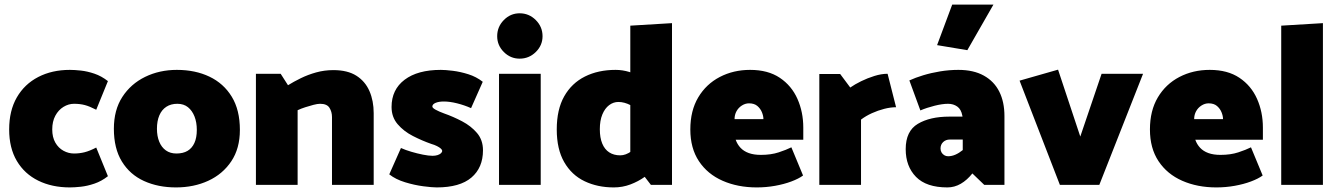

<svg xmlns="http://www.w3.org/2000/svg" viewBox="-20 -807 5854 838"><path d="M400 -163Q371 -148 349 -142.5Q327 -137 303 -137Q279 -137 257 -149Q235 -161 221.5 -184.5Q208 -208 208 -242Q208 -277 221.5 -302Q235 -327 257 -340.5Q279 -354 303 -354Q329 -354 350 -348.5Q371 -343 400 -328L451 -453Q423 -475 392 -485.5Q361 -496 333 -499Q305 -502 285 -502Q207 -502 147 -471Q87 -440 53.5 -382Q20 -324 20 -242Q20 -161 53.5 -104.5Q87 -48 147 -18.5Q207 11 285 11Q305 11 333 8Q361 5 392 -5.5Q423 -16 451 -38Z M748 11Q670 11 608.5 -17Q547 -45 512 -102Q477 -159 477 -245Q477 -327 514 -384Q551 -441 613.5 -471.5Q676 -502 752 -502Q832 -502 894 -472.5Q956 -443 991.5 -385Q1027 -327 1027 -240Q1027 -159 989.5 -103Q952 -47 889 -18Q826 11 748 11ZM750 -137Q779 -137 798.5 -148.5Q818 -160 828.5 -183Q839 -206 839 -240Q839 -273 829 -298.5Q819 -324 800.5 -339Q782 -354 754 -354Q726 -354 706 -341Q686 -328 675.5 -303.5Q665 -279 665 -245Q665 -213 675 -188.5Q685 -164 704 -150.5Q723 -137 750 -137Z M1279 0V-326Q1294 -333 1312.5 -339Q1331 -345 1348.5 -349.5Q1366 -354 1377 -354Q1407 -354 1418 -336.5Q1429 -319 1429 -296V0H1611V-313Q1611 -367 1592.5 -409.5Q1574 -452 1535.5 -476.5Q1497 -501 1435 -501Q1396 -501 1360 -491Q1324 -481 1292.5 -465.5Q1261 -450 1237 -435L1205 -485H1097V0Z M1679 -46Q1707 -24 1748 -11.5Q1789 1 1827.5 6Q1866 11 1886 11Q1987 11 2037.5 -32Q2088 -75 2088 -151Q2088 -196 2062 -226.5Q2036 -257 1997 -277.5Q1958 -298 1918 -312Q1896 -320 1881.5 -328Q1867 -336 1867 -342Q1867 -352 1881 -358Q1895 -364 1917 -364Q1943 -364 1975 -356Q2007 -348 2036 -335L2087 -450Q2059 -472 2024 -483Q1989 -494 1956.5 -498Q1924 -502 1904 -502Q1803 -502 1746 -459Q1689 -416 1689 -340Q1689 -296 1715.5 -265Q1742 -234 1782 -213.5Q1822 -193 1862 -179Q1876 -175 1887 -169.5Q1898 -164 1904 -158.5Q1910 -153 1910 -149Q1910 -143 1904.5 -138Q1899 -133 1889.5 -130Q1880 -127 1868 -127Q1851 -127 1826 -132Q1801 -137 1775.5 -144.5Q1750 -152 1730 -161Z M2340 0V-485H2158V0ZM2248 -551Q2289 -551 2318.5 -580Q2348 -609 2348 -649Q2348 -690 2318.5 -719.5Q2289 -749 2248 -749Q2208 -749 2179 -719.5Q2150 -690 2150 -649Q2150 -609 2179 -580Q2208 -551 2248 -551Z M2731 -117 2821 0H2913V-706L2731 -695ZM2790 -195Q2761 -165 2736 -147Q2711 -129 2687 -129Q2659 -129 2639 -142Q2619 -155 2608.5 -180.5Q2598 -206 2598 -243Q2598 -281 2609 -307.5Q2620 -334 2638.5 -348Q2657 -362 2679 -362Q2705 -362 2733 -347.5Q2761 -333 2790 -306L2841 -413Q2813 -445 2784.5 -464.5Q2756 -484 2726.5 -493Q2697 -502 2667 -502Q2591 -502 2533 -473Q2475 -444 2442.5 -386.5Q2410 -329 2410 -242Q2410 -156 2442.5 -99.5Q2475 -43 2531.5 -16Q2588 11 2659 11Q2697 11 2731.5 -2Q2766 -15 2794.5 -35.5Q2823 -56 2841 -78Z M3486 -197V-250Q3486 -318 3460.5 -375.5Q3435 -433 3383.5 -467.5Q3332 -502 3254 -502Q3181 -502 3121.5 -471Q3062 -440 3027.5 -382Q2993 -324 2993 -242Q2993 -160 3030.5 -103.5Q3068 -47 3134 -18Q3200 11 3283 11Q3324 11 3363 4Q3402 -3 3434 -15Q3466 -27 3485 -41L3434 -164Q3412 -153 3378.5 -142Q3345 -131 3301 -131Q3270 -131 3248 -139Q3226 -147 3212 -162Q3198 -177 3191 -197ZM3186 -287Q3186 -306 3194.5 -321.5Q3203 -337 3218 -346.5Q3233 -356 3249 -356Q3272 -356 3285.5 -344.5Q3299 -333 3305.5 -317Q3312 -301 3312 -287Z M3738 0V-285Q3759 -301 3785.5 -313Q3812 -325 3839.5 -332Q3867 -339 3891 -339L3854 -485Q3827 -485 3796.5 -475.5Q3766 -466 3738.5 -452.5Q3711 -439 3691 -425L3647 -484H3556V0Z M4085 -159Q4085 -176 4096.5 -187Q4108 -198 4126 -198H4182V-152Q4166 -139 4150 -132Q4134 -125 4118 -125Q4109 -125 4101.5 -129.5Q4094 -134 4089.5 -141.5Q4085 -149 4085 -159ZM3997 -325Q4025 -337 4059 -345.5Q4093 -354 4118 -354Q4141 -354 4158 -342Q4175 -330 4180 -303L4181 -298H4123Q4039 -298 3986 -266.5Q3933 -235 3933 -156Q3933 -81 3978 -35Q4023 11 4115 11Q4146 11 4173.5 -5Q4201 -21 4224 -50L4276 0H4364V-300Q4364 -362 4341.5 -407Q4319 -452 4274 -477Q4229 -502 4163 -502Q4123 -502 4083.5 -495.5Q4044 -489 4009.5 -478.5Q3975 -468 3949 -456ZM4202 -588 4316 -787H4136L4070 -610Z M4778 0 4969 -485H4788L4695 -211L4598 -503L4430 -455L4606 0Z M5492 -197V-250Q5492 -318 5466.5 -375.5Q5441 -433 5389.5 -467.5Q5338 -502 5260 -502Q5187 -502 5127.5 -471Q5068 -440 5033.5 -382Q4999 -324 4999 -242Q4999 -160 5036.5 -103.5Q5074 -47 5140 -18Q5206 11 5289 11Q5330 11 5369 4Q5408 -3 5440 -15Q5472 -27 5491 -41L5440 -164Q5418 -153 5384.5 -142Q5351 -131 5307 -131Q5276 -131 5254 -139Q5232 -147 5218 -162Q5204 -177 5197 -197ZM5192 -287Q5192 -306 5200.5 -321.5Q5209 -337 5224 -346.5Q5239 -356 5255 -356Q5278 -356 5291.5 -344.5Q5305 -333 5311.5 -317Q5318 -301 5318 -287Z M5754 0V-706L5572 -695V0Z"/></svg>

Font: Catamaran Black
Style: Regular
Weight: 900
Designer: Pria Ravichandran
Version: Version 2.000